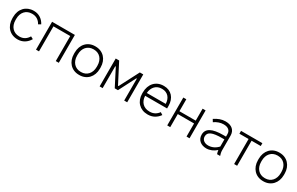

<svg xmlns="http://www.w3.org/2000/svg" viewBox="185 -1811 4798 3102"><g transform="rotate(30 2584.0 -260.5)"><path d="M291 6H298C384 6 460 -40 507 -121L460 -146C424 -83 367 -49 301 -49H292C183 -49 110 -129 110 -248V-272C110 -391 182 -471 290 -471H298C368 -471 425 -437 460 -371L505 -396C462 -479 386 -526 299 -526H292C151 -526 52 -423 52 -272V-248C52 -97 149 6 291 6Z M636 0H692V-467H1005V0H1061V-520H636Z M1438 6H1446C1587 6 1684 -98 1684 -248V-272C1684 -422 1587 -526 1446 -526H1438C1298 -526 1201 -422 1201 -272V-248C1201 -98 1298 6 1438 6ZM1439 -50C1331 -50 1259 -131 1259 -249V-271C1259 -389 1331 -470 1439 -470H1446C1554 -470 1625 -389 1625 -271V-249C1625 -131 1554 -50 1446 -50Z M1823 0H1879V-408H1889L2050 -95H2110L2271 -409H2281V0H2337V-520H2273L2085 -157H2075L1887 -520H1823Z M2717 6H2723C2811 6 2881 -34 2932 -105L2887 -134C2852 -84 2799 -50 2728 -50H2719C2612 -50 2540 -123 2536 -234V-236H2945V-283C2945 -429 2857 -526 2724 -526H2717C2572 -526 2476 -421 2476 -264V-244C2476 -96 2573 6 2717 6ZM2536 -289C2545 -399 2612 -470 2713 -470H2722C2820 -470 2886 -399 2889 -292V-289Z M3084 0H3140V-244H3444V0H3500V-520H3444V-297H3140V-520H3084Z M3814 7C3879 7 3944 -20 3998 -69C4001 -45 4007 -17 4014 0H4071C4062 -25 4053 -63 4053 -92V-367C4053 -467 3987 -528 3872 -528H3868C3798 -528 3733 -502 3668 -459L3696 -413C3748 -450 3809 -471 3864 -471H3869C3950 -471 3997 -432 3997 -364V-318H3946C3740 -318 3640 -264 3640 -152V-147C3640 -55 3711 7 3814 7ZM3817 -49C3747 -49 3697 -89 3697 -147V-151C3697 -233 3774 -266 3958 -266H3997V-133C3949 -80 3886 -49 3817 -49Z M4332 0H4388V-467H4559V-520H4161V-467H4332Z M4871 6H4879C5020 6 5117 -98 5117 -248V-272C5117 -422 5020 -526 4879 -526H4871C4731 -526 4634 -422 4634 -272V-248C4634 -98 4731 6 4871 6ZM4872 -50C4764 -50 4692 -131 4692 -249V-271C4692 -389 4764 -470 4872 -470H4879C4987 -470 5058 -389 5058 -271V-249C5058 -131 4987 -50 4879 -50Z"/></g></svg>

Font: Fixel Text Light
Style: Regular
Weight: 300
Width: 4
Designer: AlfaBravo + MacPaw
Foundry: Kyrylo Tkachov, Marchela Mozhyna, Serhii Makarenko, Maria Weinstein, Zakhar Kryvoshyya
Version: Version 1.211